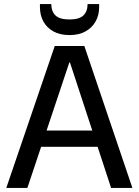

<svg xmlns="http://www.w3.org/2000/svg" viewBox="-20 -927 684 947"><path d="M11 0 250 -700H396L633 0H528L325 -619H322L115 0ZM127 -203 155 -283H484L511 -203ZM323 -754Q276 -754 243.5 -772Q211 -790 194 -821Q177 -852 177 -892V-907H233Q233 -871 253.5 -851Q274 -831 323 -831Q371 -831 391.5 -851Q412 -871 412 -907H469V-892Q469 -852 451.5 -821Q434 -790 401.5 -772Q369 -754 323 -754Z"/></svg>

Font: DM Sans 9pt 36pt Medium
Style: Regular
Weight: 500
Version: Version 4.004;gftools[0.9.30]